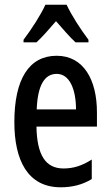

<svg xmlns="http://www.w3.org/2000/svg" viewBox="-20 -786 470 816"><path d="M263 -766H173C154 -724 115 -663 80 -617V-606H135C158 -627 188 -661 218 -696C248 -662 275 -630 301 -606H356V-617C322 -662 284 -721 263 -766ZM221 -549C103 -549 41 -449 41 -267C41 -106 97 10 238 10C287 10 331 -1 370 -25V-108C328 -81 291 -70 250 -70C173 -70 137 -128 135 -248H392V-309C392 -447 335 -549 221 -549ZM221 -472C276 -472 303 -406 303 -321H136C140 -425 170 -472 221 -472Z"/></svg>

Font: Noto Sans Khmer ExtraCondensed Medium
Style: Regular
Weight: 500
Width: 2
Designer: Danh Hong and the Monotype Design Team
Foundry: Monotype Imaging Inc.
Version: Version 2.004